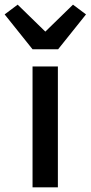

<svg xmlns="http://www.w3.org/2000/svg" viewBox="-62 -806 390 826"><path d="M187 0H78V-520H187ZM188 -594H78L-42 -744L14 -786L133 -670L252 -786L308 -744Z"/></svg>

Font: IBM Plex Sans Medium
Style: Regular
Weight: 500
Designer: Mike Abbink, Paul van der Laan, Pieter van Rosmalen
Foundry: Bold Monday
Version: Version 3.201